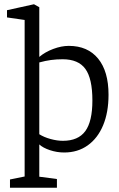

<svg xmlns="http://www.w3.org/2000/svg" viewBox="-20 -719 560 904"><path d="M27 165V126L96 112V-625L13 -637V-671L140 -699L165 -685V-451Q192 -474 230.5 -488.5Q269 -503 304 -503Q393 -503 442 -443Q491 -383 491 -273Q491 -190 465.5 -129Q440 -68 393 -34.5Q346 -1 282 -1Q248 -1 215 -12Q182 -23 165 -39V-33V-24V113L248 124V165ZM276 -56Q348 -56 381.5 -101.5Q415 -147 415 -246Q415 -349 382 -394.5Q349 -440 275 -440Q246 -440 220 -436.5Q194 -433 165 -425V-87Q187 -73 218 -64.5Q249 -56 276 -56Z"/></svg>

Font: Faustina Light Light
Style: Regular
Weight: 300
Version: Version 1.200